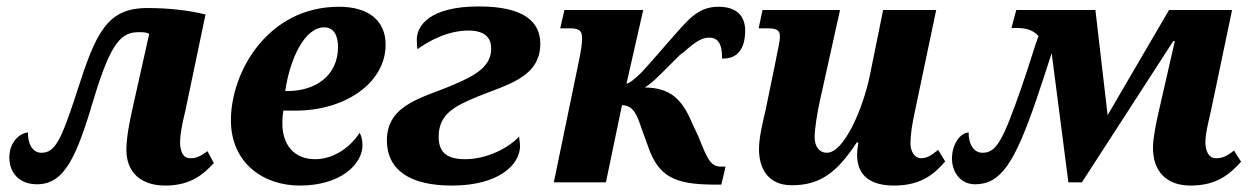

<svg xmlns="http://www.w3.org/2000/svg" viewBox="-20 -567 3885 597"><path d="M494 10C574 10 613 -26 645 -60L625 -97C601 -79 589 -75 571 -75C549 -75 540 -97 540 -124C540 -150 547 -185 556 -221L619 -522C566 -535 506 -542 438 -542C312 -542 278 -465 219 -281C170 -130 151 -92 109 -92C80 -92 66 -122 67 -155C48 -155 9 -131 9 -77C9 -30 40 6 95 6C181 6 218 -79 272 -261C327 -443 360 -467 413 -467C429 -467 435 -466 444 -462L395 -243C381 -183 373 -135 373 -101C373 -32 417 10 494 10Z M912 10C1040 10 1107 -57 1107 -115C1107 -131 1104 -145 1098 -154C1071 -111 1019 -72 960 -72C895 -72 858 -116 858 -183C858 -203 860 -216 861 -223H899C1053 -223 1179 -309 1179 -428C1179 -503 1126 -546 1034 -546C813 -546 698 -344 698 -193C698 -60 799 10 912 10ZM867 -284C881 -383 927 -482 988 -482C1019 -482 1031 -455 1031 -421C1031 -331 960 -284 875 -284Z M1385 10C1534 10 1597 -57 1597 -113C1597 -127 1593 -138 1595 -143C1561 -107 1495 -72 1426 -72C1364 -72 1344 -98 1344 -142C1344 -212 1393 -237 1466 -267C1553 -303 1660 -325 1660 -431C1660 -498 1611 -547 1469 -547C1313 -547 1276 -485 1276 -444C1276 -430 1277 -419 1278 -414C1314 -440 1372 -472 1437 -472C1490 -472 1506 -447 1507 -421C1511 -361 1457 -332 1391 -304C1301 -264 1183 -245 1183 -131C1183 -38 1255 10 1385 10Z M2196 7H2223L2236 -49H2223C2189 -48 2179 -74 2151 -144L2133 -182C2102 -257 2066 -294 1985 -295C2012 -311 2039 -342 2094 -396C2120 -414 2149 -450 2185 -450C2212 -450 2226 -431 2225 -385C2276 -383 2297 -419 2297 -472C2297 -513 2275 -546 2214 -546C2145 -546 2115 -499 2057 -435C2017 -389 2000 -369 1975 -342C1959 -327 1938 -307 1928 -307L1980 -536H1735L1722 -479H1750C1781 -479 1790 -472 1790 -448C1790 -426 1785 -404 1782 -387L1702 0H1864L1914 -240C1949 -239 1960 -212 1975 -167L1995 -112C2027 -18 2078 6 2196 7Z M2760 10C2849 10 2889 -31 2919 -65L2897 -101C2876 -84 2863 -75 2844 -75C2823 -75 2811 -98 2811 -120C2811 -149 2816 -180 2824 -217L2891 -536H2726L2684 -329C2662 -226 2604 -92 2551 -92C2528 -92 2513 -111 2513 -140C2513 -166 2521 -216 2529 -252L2592 -536H2351L2339 -479H2364C2394 -479 2405 -474 2405 -454C2405 -435 2397 -407 2392 -378L2361 -227C2353 -192 2340 -142 2340 -103C2340 -46 2366 9 2442 9C2530 9 2582 -30 2644 -124H2649C2646 -105 2645 -95 2645 -86C2645 -39 2667 10 2760 10Z M3682 10C3765 10 3805 -27 3839 -64L3817 -99C3793 -80 3780 -75 3760 -75C3739 -75 3728 -97 3728 -125C3728 -151 3737 -186 3745 -221L3811 -536H3615L3424 -209L3386 -536H3140L3125 -480H3141C3170 -480 3192 -474 3209 -455C3195 -417 3185 -379 3155 -292C3098 -129 3078 -92 3035 -92C3005 -92 2991 -124 2992 -155C2968 -155 2940 -121 2940 -74C2940 -36 2963 6 3012 6C3092 6 3135 -61 3202 -256C3221 -313 3237 -360 3250 -402L3302 0H3344L3628 -439H3633L3584 -225C3574 -182 3565 -136 3565 -108C3565 -34 3607 10 3682 10Z"/></svg>

Font: Noto Serif SemiCondensed Extra
Style: Italic
Weight: 800
Width: 4
Italic angle: -12°
Designer: Monotype Design Team
Foundry: Monotype Imaging Inc.
Version: Version 1.901